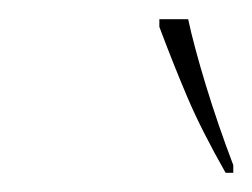

<svg xmlns="http://www.w3.org/2000/svg" viewBox="-20 -786 263 200"><path d="M215 -606Q190 -650 175.5 -684Q161 -718 146 -758V-766H176Q182 -738 194.5 -697Q207 -656 223 -614V-606Z"/></svg>

Font: Noto Serif Display ExtraCondensed Thin
Style: Italic
Weight: 100
Width: 2
Italic angle: -12°
Designer: Monotype Design Team
Foundry: Monotype Imaging Inc.
Version: Version 2.009